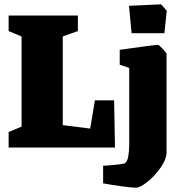

<svg xmlns="http://www.w3.org/2000/svg" viewBox="-20 -684 828 890"><path d="M20 -72 80 -97V-515L20 -540V-612H341V-540L271 -515V-104L398 -88L420 -219H509L513 0H20ZM578 -657 727 -664 753 -634 742 -530H590ZM458 166V84Q475 84 514 80Q553 76 558 73Q570 66 574.5 41Q579 16 579 -12V-369L535 -384V-453Q695 -476 712 -476Q717 -476 734.5 -457.5Q752 -439 752 -433V23Q752 53 725.5 91.5Q699 130 664.5 158Q630 186 611 186Q593 186 547.5 180Q502 174 458 166Z"/></svg>

Font: Grenze Black
Style: Regular
Weight: 900
Designer: Renata Polastri
Foundry: Omnibus-Type
Version: Version 1.002; ttfautohint (v1.8)